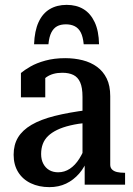

<svg xmlns="http://www.w3.org/2000/svg" viewBox="-20 -759 548 789"><path d="M254 -739Q214 -739 184.5 -721.5Q155 -704 138.5 -668Q122 -632 120 -577H179Q182 -608 191 -625.5Q200 -643 214.5 -651Q229 -659 251 -659Q272 -659 287.5 -651Q303 -643 312 -625.5Q321 -608 324 -577H387Q386 -632 369 -668Q352 -704 323 -721.5Q294 -739 254 -739ZM341 -307V-255Q300 -251 268.5 -243.5Q237 -236 214.5 -225Q192 -214 177.5 -200Q163 -186 156 -167.5Q149 -149 149 -126Q149 -103 158 -86Q167 -69 182.5 -60Q198 -51 219 -51Q245 -51 267 -65.5Q289 -80 306 -107Q323 -134 336 -171L343 -112Q329 -73 305.5 -46Q282 -19 251.5 -4.5Q221 10 183 10Q140 10 106.5 -6Q73 -22 54.5 -52Q36 -82 36 -123Q36 -164 54 -194Q72 -224 109.5 -246Q147 -268 204.5 -282.5Q262 -297 341 -307ZM328 0V-104L319 -106V-361Q319 -399 309.5 -420.5Q300 -442 281.5 -451Q263 -460 236 -460Q197 -460 171.5 -442.5Q146 -425 131 -399Q126 -410 127.5 -419.5Q129 -429 134 -437Q139 -445 147.5 -450.5Q156 -456 166 -460V-359H66V-459Q80 -471 105 -485.5Q130 -500 166.5 -510Q203 -520 248 -520Q286 -520 319.5 -511.5Q353 -503 378.5 -484.5Q404 -466 418.5 -436.5Q433 -407 433 -364V-82Q433 -70 440.5 -62.5Q448 -55 461 -52Q474 -49 492 -49H494V0Z"/></svg>

Font: Roboto Serif 28pt Condensed Medium
Style: Regular
Weight: 500
Width: 3
Designer: Greg Gazdowicz
Foundry: Commercial Type
Version: Version 1.008